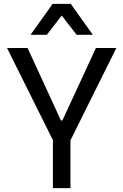

<svg xmlns="http://www.w3.org/2000/svg" viewBox="-20 -976 640 996"><path d="M257 -244 16.5 -727H123L214.5 -528.5L296 -351H303.5L385.5 -528L477.5 -727H583.5L343.5 -244ZM254.5 0V-292H345.5V0ZM138.5 -795.5 253 -956H347L461.5 -795.5H377.5L300 -895.5L223 -795.5Z"/></svg>

Font: Spline Sans Mono
Style: Regular
Weight: 400
Monospace: yes
Designer: Eben Sorkin, Mirko Velimirovic
Foundry: Sorkin Type
Version: Version 1.004